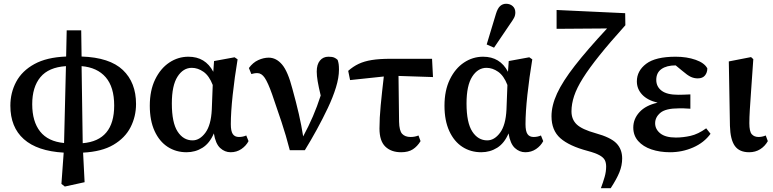

<svg xmlns="http://www.w3.org/2000/svg" viewBox="-20 -794 4105 1019"><path d="M151 -241Q151 -149 193 -96Q235 -43 320 -35L330 -443Q238 -437 194.5 -384.5Q151 -332 151 -241ZM586 -234Q586 -332 541 -384Q496 -436 413 -443L419 -34Q586 -48 586 -234ZM306 182 318 16Q178 8 106.5 -55.5Q35 -119 35 -233Q35 -302 66 -360Q97 -418 162.5 -454Q228 -490 331 -494L334 -633H411L413 -494Q562 -489 632 -422.5Q702 -356 702 -242Q702 -176 673 -119Q644 -62 582 -25.5Q520 11 421 16L429 173L324 196Z M892 -245Q892 -143 922.5 -96Q953 -49 1002 -49Q1040 -49 1070 -89.5Q1100 -130 1104 -212L1109 -343Q1090 -392 1060 -413Q1030 -434 998 -434Q952 -434 922 -387Q892 -340 892 -245ZM970 14Q914 14 870 -14.5Q826 -43 800.5 -98.5Q775 -154 775 -233Q775 -314 803.5 -372.5Q832 -431 878.5 -462Q925 -493 980 -493Q1070 -493 1112 -413L1116 -470L1225 -490L1241 -479Q1225 -383 1215 -290.5Q1205 -198 1205 -135Q1205 -98 1215.5 -82.5Q1226 -67 1248 -67Q1269 -67 1287 -75L1299 -45Q1286 -20 1261 -3Q1236 14 1204 14Q1173 14 1148.5 -8.5Q1124 -31 1115 -86Q1093 -34 1055 -10Q1017 14 970 14Z M1518 3Q1498 -75 1474 -147Q1450 -219 1424 -294Q1402 -356 1385 -381Q1368 -406 1346 -406Q1336 -406 1328.5 -404.5Q1321 -403 1314 -401L1301 -433Q1322 -462 1350.5 -475Q1379 -488 1406 -488Q1446 -488 1477 -451.5Q1508 -415 1532 -322Q1552 -250 1566 -189Q1580 -128 1589 -70Q1618 -124 1640.5 -176Q1663 -228 1682 -287Q1671 -333 1666 -362.5Q1661 -392 1661 -414Q1661 -452 1678 -472.5Q1695 -493 1723 -493Q1743 -493 1753.5 -488.5Q1764 -484 1772 -476Q1776 -464 1777.5 -453Q1779 -442 1779 -424Q1779 -382 1763 -330Q1747 -278 1720 -221Q1693 -164 1661.5 -106.5Q1630 -49 1598 3Z M1838 -369 1828 -418Q1854 -441 1883.5 -455Q1913 -469 1953.5 -475.5Q1994 -482 2053 -482H2273L2278 -385L2095 -391L2098 -148Q2099 -100 2114.5 -83.5Q2130 -67 2159 -67Q2182 -67 2201 -75L2212 -45Q2195 -17 2171 -1.5Q2147 14 2109 14Q2056 14 2025 -16Q1994 -46 1994 -112Q1994 -167 2000.5 -235Q2007 -303 2017 -388Z M2456 -245Q2456 -143 2486.5 -96Q2517 -49 2566 -49Q2604 -49 2634 -89.5Q2664 -130 2668 -212L2673 -343Q2654 -392 2624 -413Q2594 -434 2562 -434Q2516 -434 2486 -387Q2456 -340 2456 -245ZM2534 14Q2478 14 2434 -14.5Q2390 -43 2364.5 -98.5Q2339 -154 2339 -233Q2339 -314 2367.5 -372.5Q2396 -431 2442.5 -462Q2489 -493 2544 -493Q2634 -493 2676 -413L2680 -470L2789 -490L2805 -479Q2789 -383 2779 -290.5Q2769 -198 2769 -135Q2769 -98 2779.5 -82.5Q2790 -67 2812 -67Q2833 -67 2851 -75L2863 -45Q2850 -20 2825 -3Q2800 14 2768 14Q2737 14 2712.5 -8.5Q2688 -31 2679 -86Q2657 -34 2619 -10Q2581 14 2534 14ZM2563 -558 2612 -720Q2621 -750 2634.5 -762Q2648 -774 2666 -774Q2687 -774 2701 -761.5Q2715 -749 2715 -728Q2715 -712 2708 -699Q2701 -686 2686 -665L2602 -541Z M3169 205Q3181 173 3189 145Q3197 117 3197 90Q3197 69 3189.5 55Q3182 41 3161 29.5Q3140 18 3099 7Q3001 -19 2954 -60.5Q2907 -102 2907 -177Q2907 -234 2936.5 -298Q2966 -362 3031 -445.5Q3096 -529 3202 -643L2934 -641V-741L3298 -724L3299 -660Q3217 -569 3162 -500.5Q3107 -432 3074 -379.5Q3041 -327 3027 -284.5Q3013 -242 3013 -203Q3013 -160 3041 -133.5Q3069 -107 3141 -87Q3221 -65 3251.5 -33.5Q3282 -2 3282 47Q3282 84 3267.5 120Q3253 156 3221 205Z M3536 14Q3482 14 3437.5 -1Q3393 -16 3367 -45.5Q3341 -75 3341 -117Q3341 -163 3374 -199Q3407 -235 3470 -249Q3416 -262 3388 -292Q3360 -322 3360 -362Q3360 -418 3409.5 -455.5Q3459 -493 3566 -493Q3625 -493 3672 -476.5Q3719 -460 3734 -431Q3734 -409 3721.5 -393.5Q3709 -378 3683 -378Q3664 -378 3646.5 -386Q3629 -394 3600 -419L3566 -447Q3518 -447 3490.5 -427.5Q3463 -408 3463 -370Q3463 -334 3491.5 -312.5Q3520 -291 3579 -291Q3594 -291 3607.5 -291.5Q3621 -292 3644 -293V-217Q3619 -219 3607 -219Q3595 -219 3584 -219Q3513 -219 3485 -195.5Q3457 -172 3457 -140Q3457 -108 3484.5 -86Q3512 -64 3567 -64Q3605 -64 3645 -73Q3685 -82 3728 -113L3751 -84Q3717 -37 3659 -11.5Q3601 14 3536 14Z M3956 14Q3904 14 3880 -19.5Q3856 -53 3854 -126L3848 -468L3966 -491L3978 -480Q3971 -379 3966.5 -315Q3962 -251 3959.5 -211Q3957 -171 3957 -140Q3957 -96 3970 -81.5Q3983 -67 4006 -67Q4025 -67 4044 -75L4055 -45Q4040 -18 4014.5 -2Q3989 14 3956 14Z"/></svg>

Font: Source Serif 4 Semibold
Style: Regular
Weight: 600
Designer: Frank Grießhammer
Foundry: Adobe
Version: Version 4.005;hotconv 1.1.0;makeotfexe 2.6.0